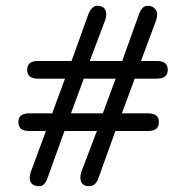

<svg xmlns="http://www.w3.org/2000/svg" viewBox="-20 -640 639 659"><path d="M341.8 -573.2 288.1 -430.7H399.4L458 -593.8Q468.8 -620.1 485.8 -620.1Q502.9 -620.1 511.2 -610.8Q519.5 -601.6 519.5 -591.8Q519.5 -582 516.6 -572.3L463.9 -430.7H518.6Q555.7 -430.7 555.7 -400.4Q555.7 -370.1 518.6 -370.1H442.4L398.4 -251H488.3Q525.4 -251 525.4 -220.7Q525.4 -190.4 488.3 -190.4H376L317.4 -27.3Q307.6 -1 286.1 -1Q255.9 -1 255.9 -31.2Q255.9 -39.1 258.8 -48.8L312.5 -190.4H201.2L142.6 -27.3Q132.8 -1 115.2 -1Q82 -1 82 -30.3Q82 -39.1 85 -47.9L137.7 -190.4H80.1Q43 -190.4 43 -220.7Q43 -251 80.1 -251H159.2L203.1 -370.1H109.4Q73.2 -370.1 73.2 -400.4Q73.2 -430.7 109.4 -430.7H225.6L284.2 -593.8Q296.9 -620.1 312.5 -620.1Q344.7 -620.1 344.7 -590.8Q344.7 -580.1 341.8 -573.2ZM267.6 -370.1 223.6 -251H333L377 -370.1Z"/></svg>

Font: Jura
Style: Medium
Weight: 500
Version: Version 2.6.1